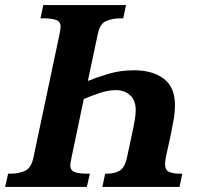

<svg xmlns="http://www.w3.org/2000/svg" viewBox="-42 -734 788 754"><path d="M-22 0 -10 -52H0Q30 -52 55 -62.5Q80 -73 89 -114L192 -601Q193 -608 194.5 -616Q196 -624 196 -628Q196 -650 177.5 -656Q159 -662 129 -662H117L128 -714H453L442 -662H430Q400 -662 375 -651.5Q350 -641 342 -600L303 -416Q332 -428 380.5 -443Q429 -458 484 -458Q558 -458 601.5 -424.5Q645 -391 645 -323Q645 -290 638 -253.5Q631 -217 627 -197L610 -120Q609 -114 607.5 -105Q606 -96 606 -91Q606 -66 622 -59Q638 -52 662 -52H674L663 0H360L371 -52H381Q407 -52 427.5 -63.5Q448 -75 457 -117L475 -201Q477 -211 481 -229.5Q485 -248 488 -268Q491 -288 491 -301Q491 -340 469 -360Q447 -380 413 -380Q382 -380 347 -368Q312 -356 287 -345L239 -116Q237 -106 235.5 -98Q234 -90 234 -86Q234 -64 252 -58Q270 -52 299 -52H311L299 0Z"/></svg>

Font: Noto Serif SemiCondensed
Style: Bold Italic
Weight: 700
Width: 4
Italic angle: -12°
Designer: Monotype Design Team
Foundry: Monotype Imaging Inc.
Version: Version 2.014